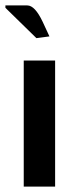

<svg xmlns="http://www.w3.org/2000/svg" viewBox="-21 -691 291 711"><path d="M-1 -662.1V-670.9H80.1Q108.4 -670.9 137.2 -609.9L162.1 -556.2L113.8 -549.8ZM66.9 0V-466.8H183.1V0Z"/></svg>

Font: Resagokr
Style: Bold
Weight: 600
Designer: gluk
Foundry: gluk
Version: Version 0.95